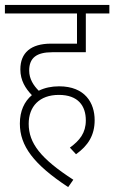

<svg xmlns="http://www.w3.org/2000/svg" viewBox="-20 -642 466 783"><path d="M265 -40 290 -13C339 -48 366 -90 366 -152C366 -222 327 -290 221 -290C190 -290 162 -284 138 -272C117 -293 99 -320 99 -354C99 -406 129 -429 193 -429H330V-587H426V-622H0V-587H294V-464H188C106 -464 63 -427 63 -359C63 -314 84 -281 110 -254C79 -228 61 -189 61 -138C61 -47 117 28 258 121L279 91C146 5 97 -58 97 -137C97 -208 141 -255 220 -255C299 -255 330 -210 330 -151C330 -100 305 -69 265 -40Z"/></svg>

Font: Noto Sans Devanagari Condensed ExtraLight
Style: Regular
Weight: 200
Width: 3
Designer: Jelle Bosma - Monotype Design Team
Foundry: Monotype Imaging Inc.
Version: Version 2.004